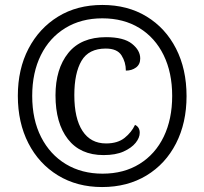

<svg xmlns="http://www.w3.org/2000/svg" viewBox="-20 -745 825 775"><path d="M392 10Q291 10 214 -37Q137 -84 94.5 -167Q52 -250 52 -358Q52 -466 95 -548.5Q138 -631 214.5 -678Q291 -725 393 -725Q495 -725 571.5 -678.5Q648 -632 690.5 -549Q733 -466 733 -357Q733 -249 690.5 -166Q648 -83 571 -36.5Q494 10 392 10ZM394 -44Q480 -44 543.5 -83.5Q607 -123 641 -193.5Q675 -264 675 -358Q675 -452 640.5 -522.5Q606 -593 542.5 -632Q479 -671 393 -671Q308 -671 244 -632Q180 -593 145 -522.5Q110 -452 110 -358Q110 -262 146 -191.5Q182 -121 246 -82.5Q310 -44 394 -44ZM398 -119Q304 -119 254 -183.5Q204 -248 204 -360Q204 -467 255.5 -531Q307 -595 408 -595Q479 -595 512.5 -568.5Q546 -542 546 -509Q546 -485 529 -472.5Q512 -460 488 -460Q488 -494 470.5 -521.5Q453 -549 407 -549Q338 -549 309 -499.5Q280 -450 280 -361Q280 -267 313 -216.5Q346 -166 408 -166Q455 -166 483 -188.5Q511 -211 525 -241Q544 -232 544 -209Q544 -189 527.5 -168.5Q511 -148 479 -133.5Q447 -119 398 -119Z"/></svg>

Font: Noto Serif Georgian SemiCondensed SemiBold
Style: Regular
Weight: 600
Width: 4
Designer: Monotype Design Team, Akaki Razmadze
Foundry: Google LLC
Version: Version 2.003; ttfautohint (v1.8.4.7-5d5b)